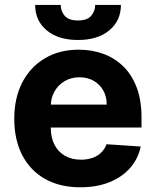

<svg xmlns="http://www.w3.org/2000/svg" viewBox="-20 -756 638 786"><path d="M308.9 10.7Q224.8 10.7 164.2 -23.6Q103.7 -57.9 71 -120.9Q38.4 -183.9 38.4 -270.2Q38.4 -354.4 71 -418Q103.7 -481.5 163.2 -517Q222.7 -552.6 302.9 -552.6Q356.9 -552.6 403.6 -535.3Q450.3 -518.1 485.3 -483.7Q520.2 -449.2 539.8 -397.2Q559.3 -345.2 559.3 -275.6V-234H98.7V-327.8H416.9Q416.9 -360.4 402.7 -385.7Q388.5 -410.9 363.5 -425.2Q338.4 -439.6 305.4 -439.6Q271 -439.6 244.5 -423.8Q218 -408 203.1 -381.6Q188.2 -355.1 187.9 -322.8V-233.7Q187.9 -193.2 202.9 -163.7Q218 -134.2 245.7 -118.3Q273.4 -102.3 311.4 -102.3Q336.6 -102.3 357.6 -109.4Q378.6 -116.5 393.5 -130.7Q408.4 -144.9 416.2 -165.5L556.1 -156.2Q545.5 -105.8 512.6 -68.4Q479.8 -30.9 428.1 -10.1Q376.4 10.7 308.9 10.7ZM369.7 -735.8H475.1Q474.8 -671.2 427.4 -631.7Q380 -592.3 299.4 -592.3Q218.4 -592.3 171.2 -631.7Q123.9 -671.2 123.9 -735.8H228.7Q228.3 -711.3 244.5 -691.8Q260.7 -672.2 299.4 -672.2Q337 -672.2 353.3 -691.4Q369.7 -710.6 369.7 -735.8Z"/></svg>

Font: InterMG
Style: Bold
Weight: 700
Designer: Rasmus Andersson
Foundry: rsms
Version: Version 3.019;December 26, 2023;FontCreator 15.0.0.2955 64-b